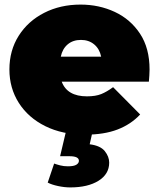

<svg xmlns="http://www.w3.org/2000/svg" viewBox="-20 -577 693 837"><path d="M352 10Q252 10 177.5 -27Q103 -64 62 -128.5Q21 -193 21 -274Q21 -357 61.5 -421Q102 -485 172.5 -521Q243 -557 331 -557Q412 -557 480.5 -525Q549 -493 590.5 -430Q632 -367 632 -274Q632 -262 631 -247.5Q630 -233 629 -221H249Q273 -157 359 -157Q397 -157 421.5 -167Q446 -177 473 -197L591 -78Q551 -35 492.5 -12.5Q434 10 352 10ZM245 -330H421Q414 -364 390.5 -383.5Q367 -403 333 -403Q298 -403 275 -383.5Q252 -364 245 -330ZM286 240Q261 240 233 234Q205 228 188 219L216 136Q227 140 242.5 144Q258 148 276 148Q302 148 313 141Q324 134 324 124Q324 104 283 104H242L269 -10H385L371 52Q418 58 437 82Q456 106 456 132Q456 182 409.5 211Q363 240 286 240Z"/></svg>

Font: Montserrat Black
Style: Regular
Weight: 900
Designer: Julieta Ulanovsky
Foundry: Julieta Ulanovsky
Version: Version 9.000; ttfautohint (v1.8.4.7-5d5b)